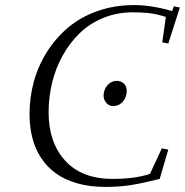

<svg xmlns="http://www.w3.org/2000/svg" viewBox="-20 -732 734 762"><path d="M97.2 -279.8Q97.2 -346.2 114.5 -408.9Q131.8 -471.7 166.7 -526.6Q201.7 -581.5 250.5 -622.8Q299.3 -664.1 366.7 -688Q434.1 -711.9 512.2 -711.9Q581.5 -711.9 663.1 -688L669.9 -707L693.8 -702.1L647.9 -559.1L624 -564L638.2 -665Q600.1 -676.8 572 -679.9Q543.9 -683.1 506.8 -683.1Q444.3 -683.1 390.1 -660.9Q335.9 -638.7 296.6 -600.6Q257.3 -562.5 229 -512Q200.7 -461.4 186.8 -403.8Q172.9 -346.2 172.9 -286.1Q172.9 -166.5 238.8 -94.2Q304.7 -22 426.8 -22Q516.1 -22 575.2 -42L622.1 -143.1L647.9 -138.2L613.8 -22Q548.8 -5.4 501.5 2.2Q454.1 9.8 397.9 9.8Q336.4 9.8 286.6 -4.4Q236.8 -18.6 201.7 -43.9Q166.5 -69.3 142.8 -105.7Q119.1 -142.1 108.2 -185.5Q97.2 -229 97.2 -279.8ZM391.1 -352.1Q391.1 -376 406.2 -393.6Q421.4 -411.1 443.8 -411.1Q460 -411.1 471.4 -400.6Q482.9 -390.1 482.9 -371.1Q482.9 -346.2 467.3 -328.6Q451.7 -311 428.2 -311Q412.6 -311 401.9 -323.7Q391.1 -336.4 391.1 -352.1Z"/></svg>

Font: Dehuti
Style: Italic
Weight: 400
Version: Version 1.2